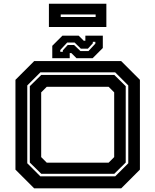

<svg xmlns="http://www.w3.org/2000/svg" viewBox="-20 -1036 854 1056"><path d="M168 0 65 -103V-597L168 -700H646.5L749.5 -597V-103L646.5 0ZM202 -66H613.5L685.5 -138V-566L613.5 -638H202L130 -566V-138ZM207 -80 144 -142V-562L207 -624H608.5L671.5 -562V-142L608.5 -80ZM237 -141.5H577.5L608 -172V-528L577.5 -558.5H237L206.5 -528V-172ZM267.5 -716V-784L323.5 -840H412.5L440.5 -812H449.5V-840H545.5V-772L489.5 -716H400.5L372.5 -744H363.5V-716ZM311.5 -751H325.5V-759L352.5 -788.5H387.5L422.5 -755H466.5L504.5 -796V-806H490.5V-798L463.5 -768.5H424.5L390.5 -802H349.5L311.5 -761ZM249 -887.5V-1015.5H565V-887.5ZM314 -942.5H506V-956.5H314Z"/></svg>

Font: Tourney Expanded Regular
Style: Bold
Weight: 700
Width: 7
Designer: Tyler Finck
Foundry: Etcetera Type Co
Version: Version 1.010; ttfautohint (v1.8.3)